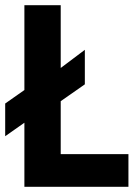

<svg xmlns="http://www.w3.org/2000/svg" viewBox="-44 -720 540 740"><path d="M50 0V-247L-24 -195V-321L50 -373V-700H190V-458L283 -528V-395L190 -330V-126H451V0Z"/></svg>

Font: Cal Sans
Style: Regular
Weight: 400
Designer: Designer Mark Davis DBA MarkFonts
Foundry: Designer Mark Davis DBA MarkFonts
Version: Version 1.000